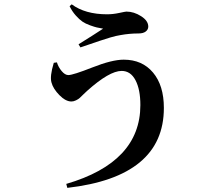

<svg xmlns="http://www.w3.org/2000/svg" viewBox="-20 -823 1040 901"><path d="M232.4 -528.3 247.1 -530.3Q253.9 -507.8 269.5 -489.3Q285.2 -470.7 300.8 -470.7Q322.3 -470.7 414.1 -506.8Q505.9 -543 560.5 -543Q647.5 -543 698.2 -482.4Q749 -421.9 749 -316.4Q749 6.8 295.9 58.6L291 40Q638.7 -61.5 638.7 -330.1Q638.7 -403.3 615.7 -446.8Q592.8 -490.2 550.8 -490.2Q493.2 -490.2 388.7 -396.5Q383.8 -392.6 372.6 -381.3Q361.3 -370.1 354.5 -363.8Q347.7 -357.4 336.4 -352.1Q325.2 -346.7 315.4 -346.7Q288.1 -346.7 258.8 -376.5Q229.5 -406.2 221.7 -435.5Q212.9 -463.9 232.4 -528.3ZM463.9 -688.5Q443.4 -692.4 434.1 -694.3Q424.8 -696.3 402.8 -704.1Q380.9 -711.9 366.7 -721.7Q352.5 -731.4 335.4 -750.5Q318.4 -769.5 306.6 -793.9L316.4 -802.7Q379.9 -755.9 482.4 -755.9Q509.8 -755.9 539.1 -762.2Q568.4 -768.6 573.2 -768.6Q608.4 -768.6 642.1 -747.1Q675.8 -725.6 675.8 -698.2Q675.8 -684.6 664.1 -675.3Q652.3 -666 629.9 -666Q586.9 -666 544.9 -658.2Q525.4 -655.3 497.1 -647Q468.8 -638.7 447.8 -631.3Q426.8 -624 396.5 -613.8Q366.2 -603.5 357.4 -600.6L348.6 -615.2Q418 -658.2 463.9 -688.5Z"/></svg>

Font: GenRyuMin TW TTF Bold
Style: Regular
Weight: 700
Version: Version 1.300